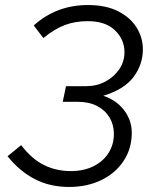

<svg xmlns="http://www.w3.org/2000/svg" viewBox="-20 -731 614 762"><path d="M254 11Q178 11 117.5 -20.5Q57 -52 10 -111L64 -155Q106 -100 154.5 -76Q203 -52 261 -52Q312 -52 350.5 -71Q389 -90 410.5 -123.5Q432 -157 432 -200Q432 -236 414.5 -265Q397 -294 365 -310.5Q333 -327 288 -327H229L242 -389H322Q364 -389 398.5 -407.5Q433 -426 453.5 -456.5Q474 -487 474 -524Q474 -574 436.5 -610.5Q399 -647 328 -647Q278 -647 237 -631.5Q196 -616 152 -580L114 -630Q158 -670 212 -690.5Q266 -711 329 -711Q400 -711 448.5 -686.5Q497 -662 522 -622Q547 -582 547 -535Q547 -475 510 -425.5Q473 -376 390 -351Q443 -333 473 -293Q503 -253 503 -204Q503 -142 471 -93Q439 -44 382.5 -16.5Q326 11 254 11Z"/></svg>

Font: Red Hat Text
Style: Italic
Weight: 300
Italic angle: -12°
Designer: Pentagram, MCKL
Foundry: Pentagram, MCKL
Version: Version 1.023